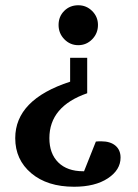

<svg xmlns="http://www.w3.org/2000/svg" viewBox="-20 -703 527 731"><path d="M38 -177Q38 -324 247 -392V-483H312V-348Q168 -298 168 -177Q168 -118 202 -84.5Q236 -51 297 -51H300L345 -164Q352 -165 365 -165Q400 -165 419.5 -148.5Q439 -132 439 -103Q439 -56 390.5 -24Q342 8 262 8Q160 8 99 -43.5Q38 -95 38 -177ZM278 -683Q309 -683 331 -661Q353 -639 353 -608Q353 -576 331 -553.5Q309 -531 278 -531Q247 -531 225 -553.5Q203 -576 203 -608Q203 -640 224.5 -661.5Q246 -683 278 -683Z"/></svg>

Font: Khartiya
Style: Bold
Weight: 700
Version: Version 1.0.2